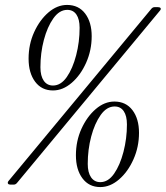

<svg xmlns="http://www.w3.org/2000/svg" viewBox="-20 -749 672 779"><path d="M195 -382Q149 -382 122.5 -417.5Q96 -453 96 -511Q96 -569 118.5 -618.5Q141 -668 176.5 -698.5Q212 -729 252 -729Q299 -729 325.5 -694Q352 -659 352 -602Q352 -545 329.5 -494.5Q307 -444 271 -413Q235 -382 195 -382ZM22 0Q15 0 12.5 -4Q10 -8 14 -14L593 -712Q599 -720 607 -720H621Q629 -720 631.5 -716Q634 -712 629 -706L50 -8Q44 0 36 0ZM195 -402Q227 -402 251 -436.5Q275 -471 289 -525Q303 -579 303 -636Q303 -671 290 -690Q277 -709 253 -709Q221 -709 196.5 -674.5Q172 -640 158 -587Q144 -534 144 -476Q144 -441 157.5 -421.5Q171 -402 195 -402ZM387 10Q341 10 314.5 -25.5Q288 -61 288 -119Q288 -177 310.5 -226.5Q333 -276 368.5 -306.5Q404 -337 444 -337Q491 -337 517.5 -302Q544 -267 544 -210Q544 -153 521.5 -102.5Q499 -52 463 -21Q427 10 387 10ZM387 -10Q419 -10 443 -44.5Q467 -79 481 -133Q495 -187 495 -244Q495 -279 482 -298Q469 -317 445 -317Q413 -317 388.5 -282.5Q364 -248 350 -195Q336 -142 336 -84Q336 -49 349.5 -29.5Q363 -10 387 -10Z"/></svg>

Font: Instrument Serif
Style: Italic
Weight: 400
Italic angle: -13°
Designer: Rodrigo Fuenzalida
Foundry: fragTYPE
Version: Version 1.000; ttfautohint (v1.8.4.7-5d5b);gftools[0.9.27]